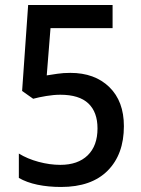

<svg xmlns="http://www.w3.org/2000/svg" viewBox="-20 -734 563 764"><path d="M260 -444Q357 -444 415 -387.5Q473 -331 473 -232Q473 -120 408.5 -55Q344 10 223 10Q172 10 129 1Q86 -8 55 -26V-123Q89 -102 133.5 -90Q178 -78 220 -78Q290 -78 329 -116Q368 -154 368 -223Q368 -288 331.5 -322.5Q295 -357 220 -357Q194 -357 164 -352Q134 -347 112 -341L68 -372L92 -714H428V-622H181L166 -434Q185 -437 208.5 -440.5Q232 -444 260 -444Z"/></svg>

Font: Noto Sans Gujarati UI SemiCondensed Medium
Style: Regular
Weight: 500
Width: 4
Designer: Jelle Bosma - Monotype Design Team, Universal Thirst
Foundry: Monotype Imaging Inc.
Version: Version 2.106; ttfautohint (v1.8.4.7-5d5b)